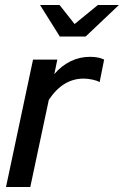

<svg xmlns="http://www.w3.org/2000/svg" viewBox="-20 -747 495 767"><path d="M4 0 112 -509H209L197 -451Q225 -484 261.5 -502Q298 -520 339 -520Q374 -520 396 -509L378 -419Q368 -425 349.5 -429Q331 -433 314 -433Q231 -433 175 -348L101 0ZM219 -601 140 -727H218L278 -651L371 -727H455L322 -601Z"/></svg>

Font: Red Hat Display SemiBold
Style: Italic
Weight: 600
Italic angle: -12°
Designer: Pentagram, MCKL
Foundry: Pentagram, MCKL
Version: Version 1.023